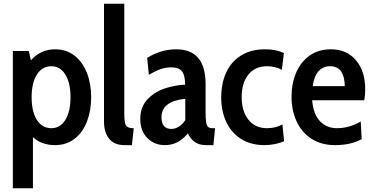

<svg xmlns="http://www.w3.org/2000/svg" viewBox="-20 -770 2006 1032"><path d="M470 -248Q470 -176 447.5 -117Q425 -58 381 -24Q337 10 276 10Q203 10 157 -33V242H49V-496H135L146 -446Q199 -505 276 -505Q337 -505 380.5 -471Q424 -437 447 -378.5Q470 -320 470 -248ZM359 -248Q359 -324 331.5 -369Q304 -414 256 -414Q207 -414 178.5 -369.5Q150 -325 150 -248Q150 -169 178.5 -125Q207 -81 256 -81Q304 -81 331.5 -126Q359 -171 359 -248Z M539 -116V-750H648V-161Q648 -127 651.5 -110.5Q655 -94 665.5 -87.5Q676 -81 699 -81L689 10H649Q594 10 566.5 -24.5Q539 -59 539 -116Z M734 -130Q734 -197 774.5 -238Q815 -279 870 -296Q925 -313 975 -315Q975 -365 958 -386.5Q941 -408 900 -408Q870 -408 842 -398Q814 -388 780 -368L771 -459Q846 -505 927 -505Q1085 -505 1085 -318V-169Q1085 -131 1088 -113Q1091 -95 1098.5 -88Q1106 -81 1122 -81H1136L1127 10H1086Q1052 10 1027.5 -6.5Q1003 -23 990 -53Q964 -22 934 -6Q904 10 866 10Q810 10 772 -28Q734 -66 734 -130ZM976 -124V-239Q848 -226 848 -140Q848 -77 901 -77Q943 -77 976 -124Z M1169 -246Q1169 -320 1195 -378.5Q1221 -437 1274.5 -471Q1328 -505 1405 -505Q1464 -505 1506 -485L1495 -395Q1459 -414 1415 -414Q1351 -414 1315 -369Q1279 -324 1279 -248Q1279 -173 1315 -127Q1351 -81 1415 -81Q1461 -81 1498 -101L1507 -11Q1488 -2 1459.5 4Q1431 10 1402 10Q1327 10 1274.5 -24Q1222 -58 1195.5 -116Q1169 -174 1169 -246Z M1547 -250Q1547 -322 1572 -380Q1597 -438 1644.5 -471.5Q1692 -505 1759 -505Q1843 -505 1893 -446.5Q1943 -388 1943 -289Q1943 -264 1938 -231H1658Q1664 -156 1700 -118.5Q1736 -81 1791 -81Q1857 -81 1919 -117L1924 -22Q1865 10 1781 10Q1706 10 1653 -25Q1600 -60 1573.5 -119Q1547 -178 1547 -250ZM1833 -307Q1833 -356 1814 -385Q1795 -414 1754 -414Q1716 -414 1692 -387Q1668 -360 1661 -307Z"/></svg>

Font: Cabin Condensed SemiBold
Style: Regular
Weight: 600
Width: 3
Designer: Pablo Impallari
Foundry: Pablo Impallari. http://www.impallari.com Igino Marini. http://www.ikern.com
Version: Version 2.200